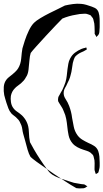

<svg xmlns="http://www.w3.org/2000/svg" viewBox="-63 -847 562 1044"><path d="M477 -763Q479 -748 479 -732Q479 -716 479 -699Q478 -689 477.5 -676Q477 -663 470 -655L464 -649Q464 -646 462 -646Q461 -646 460.5 -648Q460 -650 459 -651Q458 -653 455.5 -656.5Q453 -660 452 -663Q451 -665 451.5 -667Q452 -669 452 -671Q451 -687 451 -703Q451 -719 446 -735Q445 -738 444.5 -741.5Q444 -745 442 -748Q441 -750 439.5 -751.5Q438 -753 437 -754Q435 -757 432.5 -760.5Q430 -764 427 -765L419 -768Q416 -769 413 -770Q410 -771 406 -772Q402 -773 398 -772.5Q394 -772 390 -772Q372 -772 350 -767Q312 -761 276 -746Q265 -735 240 -709Q215 -683 187 -652.5Q159 -622 135.5 -596Q112 -570 104 -559Q99 -544 97 -518.5Q95 -493 92 -467.5Q89 -442 78 -427Q73 -417 66 -409Q59 -401 51 -394Q43 -387 33.5 -380.5Q24 -374 17 -366Q1 -350 -4 -325Q-6 -310 -3.5 -292.5Q-1 -275 7 -263Q16 -249 30.5 -239.5Q45 -230 57 -219Q73 -203 82 -184Q93 -162 94 -129.5Q95 -97 100 -74Q106 -62 121.5 -35Q137 -8 156.5 21.5Q176 51 192 72Q161 51 136.5 33Q112 15 103 6Q94 -9 87 -33Q80 -57 74 -81Q68 -105 63 -120Q60 -131 58.5 -143Q57 -155 53 -166Q49 -176 44 -185.5Q39 -195 31 -202Q24 -210 15 -216.5Q6 -223 -1 -230Q-12 -243 -17.5 -258Q-23 -273 -28 -288Q-31 -299 -34.5 -309.5Q-38 -320 -40 -330Q-44 -351 -42.5 -374Q-41 -397 -28 -414Q-21 -423 -12 -429.5Q-3 -436 5 -443Q14 -451 22 -458.5Q30 -466 36 -476Q50 -499 52.5 -530.5Q55 -562 59 -584Q63 -599 72 -626.5Q81 -654 94 -681Q107 -708 122 -723Q133 -734 156 -748Q179 -762 206 -775.5Q233 -789 256 -800Q279 -811 290 -817Q312 -822 334 -825Q356 -828 378 -826Q392 -825 407 -820.5Q422 -816 436 -811Q444 -808 452.5 -804Q461 -800 466 -793Q471 -787 473.5 -778.5Q476 -770 477 -763ZM417 -70Q434 -63 449 -53.5Q464 -44 471 -26Q476 -11 477.5 4.5Q479 20 479 37Q479 45 479 54Q479 63 477 71Q476 75 475 79Q474 83 473 87Q472 88 472 89Q472 90 471 92Q470 93 468 94Q466 95 464 96Q463 97 461.5 98Q460 99 458 99Q457 98 457 96.5Q457 95 456 94Q455 89 453 84Q451 79 451 73Q451 57 451.5 40.5Q452 24 447 9Q446 6 445.5 3Q445 0 443 -3Q442 -5 440.5 -6.5Q439 -8 437 -9Q435 -11 433 -13.5Q431 -16 429 -17Q421 -23 410 -26.5Q399 -30 390 -33Q374 -38 358 -46.5Q342 -55 331 -68Q315 -87 310 -111.5Q305 -136 303 -158Q301 -179 297 -200.5Q293 -222 284 -241Q282 -246 280 -250.5Q278 -255 276 -259L258 -288Q257 -290 255.5 -292.5Q254 -295 253 -297Q252 -301 252.5 -307.5Q253 -314 254 -318Q254 -320 256 -323Q258 -326 259 -328Q263 -336 267.5 -343.5Q272 -351 276 -358Q281 -368 285 -378.5Q289 -389 293 -400Q298 -417 300 -435Q302 -453 304 -471Q306 -485 308.5 -500Q311 -515 318 -528Q328 -548 344.5 -560.5Q361 -573 380 -581Q385 -583 390 -584.5Q395 -586 401 -587Q403 -589 406 -589Q407 -588 408 -583.5Q409 -579 409 -578Q408 -577 405.5 -576Q403 -575 402 -574Q397 -571 391.5 -568Q386 -565 378 -562Q369 -558 360.5 -552Q352 -546 345 -538Q341 -531 338 -522Q335 -513 333 -505Q330 -489 328 -472.5Q326 -456 321 -439Q318 -426 313 -414Q308 -402 302 -391Q298 -381 292 -371.5Q286 -362 284 -351Q280 -329 293 -309.5Q306 -290 313 -271Q319 -255 323 -239Q327 -223 329 -206Q333 -184 338 -158.5Q343 -133 358 -112Q369 -97 384.5 -87.5Q400 -78 417 -70ZM270 125Q252 119 236 111Q220 103 209 93Q200 84 192 72Q231 100 270 125ZM384 177Q376 178 368 177.5Q360 177 352 176Q344 172 321.5 158Q299 144 270 125Q290 132 308.5 137.5Q327 143 339 147Q349 149 359 150.5Q369 152 379 154Q384 155 389 155Q394 155 398 157Q401 159 404 161Q407 163 410 165Q410 166 411 166Q412 166 412 167Q412 168 409 168L400 174Q396 176 392.5 176.5Q389 177 384 177Z"/></svg>

Font: Rubik Vinyl
Style: Regular
Weight: 400
Designer: Hubert and Fischer, NaN
Foundry: Hubert and Fischer, NaN
Version: Version 2.200